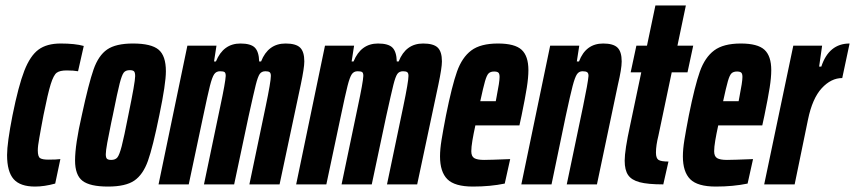

<svg xmlns="http://www.w3.org/2000/svg" viewBox="-20 -678 3144 706"><path d="M6 -108Q6 -152 26 -254Q48 -363 69.5 -418Q91 -473 121.5 -495.5Q152 -518 203 -518Q256 -518 288 -509L267 -416Q251 -419 225 -419Q200 -419 188.5 -410.5Q177 -402 166.5 -368.5Q156 -335 140 -255L131 -207Q130 -200 124.5 -170.5Q119 -141 119 -125Q119 -102 127.5 -96.5Q136 -91 158 -91Q187 -91 202 -93L183 -3Q143 8 109 8Q54 8 30 -19.5Q6 -47 6 -108Z M256 -88Q256 -146 281 -255Q306 -371 324 -422.5Q342 -474 374 -496Q406 -518 469 -518Q536 -518 563 -495.5Q590 -473 590 -416Q590 -370 566 -255Q542 -137 524 -86.5Q506 -36 474 -14Q442 8 377 8Q311 8 283.5 -13Q256 -34 256 -88ZM452 -255Q477 -376 477 -398Q477 -412 472.5 -416Q468 -420 457 -420Q442 -420 435 -411Q428 -402 420 -371Q412 -340 395 -255L389 -227Q380 -184 374.5 -153.5Q369 -123 369 -111Q369 -98 373.5 -94Q378 -90 389 -90Q404 -90 411.5 -99Q419 -108 427.5 -140.5Q436 -173 452 -255Z M669 -510H776L767 -452H774Q801 -518 864 -518Q902 -518 917 -503Q932 -488 933 -452H940Q966 -518 1030 -518Q1068 -518 1083.5 -503Q1099 -488 1099 -452Q1099 -429 1086 -367L1008 0H897L957 -287Q976 -378 976 -399Q976 -409 971.5 -412.5Q967 -416 956 -416Q942 -416 935 -406Q928 -396 920.5 -366Q913 -336 894 -250L841 0H730L790 -287Q809 -376 810 -399Q810 -410 805.5 -413Q801 -416 789 -416Q775 -416 767.5 -405Q760 -394 752 -362.5Q744 -331 727 -250L674 0H563Z M1175 -510H1282L1273 -452H1280Q1307 -518 1370 -518Q1408 -518 1423 -503Q1438 -488 1439 -452H1446Q1472 -518 1536 -518Q1574 -518 1589.5 -503Q1605 -488 1605 -452Q1605 -429 1592 -367L1514 0H1403L1463 -287Q1482 -378 1482 -399Q1482 -409 1477.5 -412.5Q1473 -416 1462 -416Q1448 -416 1441 -406Q1434 -396 1426.5 -366Q1419 -336 1400 -250L1347 0H1236L1296 -287Q1315 -376 1316 -399Q1316 -410 1311.5 -413Q1307 -416 1295 -416Q1281 -416 1273.5 -405Q1266 -394 1258 -362.5Q1250 -331 1233 -250L1180 0H1069Z M1598 -103Q1598 -129 1603.5 -163Q1609 -197 1620 -254Q1642 -363 1660.5 -415Q1679 -467 1713 -492.5Q1747 -518 1811 -518Q1873 -518 1898 -495Q1923 -472 1923 -420Q1923 -393 1917 -355Q1911 -317 1898 -254L1890 -217H1728Q1721 -185 1717 -161Q1713 -137 1713 -122Q1713 -103 1724 -96.5Q1735 -90 1760 -90Q1781 -90 1856 -93L1836 -3Q1783 8 1719 8Q1652 8 1625 -19Q1598 -46 1598 -103ZM1803 -306 1806 -322Q1817 -377 1817 -395Q1817 -407 1812.5 -411Q1808 -415 1797 -415Q1784 -415 1777 -408.5Q1770 -402 1763.5 -379.5Q1757 -357 1746 -306Z M2003 -510H2110L2101 -452H2109Q2134 -518 2198 -518Q2235 -518 2250.5 -503Q2266 -488 2266 -452Q2266 -425 2252 -366L2175 0H2064L2124 -287Q2142 -374 2144 -399Q2144 -409 2139 -412.5Q2134 -416 2122 -416Q2109 -416 2101.5 -405Q2094 -394 2085.5 -361.5Q2077 -329 2060 -250L2008 0H1897Z M2277 -87Q2277 -126 2297 -217L2338 -412H2299L2320 -510H2359L2390 -658H2502L2471 -510H2529L2508 -412H2450L2401 -179Q2392 -143 2392 -117Q2392 -96 2401.5 -90Q2411 -84 2438 -84L2419 0Q2362 0 2332 -8Q2302 -16 2289.5 -34.5Q2277 -53 2277 -87Z M2491 -103Q2491 -129 2496.5 -163Q2502 -197 2513 -254Q2535 -363 2553.5 -415Q2572 -467 2606 -492.5Q2640 -518 2704 -518Q2766 -518 2791 -495Q2816 -472 2816 -420Q2816 -393 2810 -355Q2804 -317 2791 -254L2783 -217H2621Q2614 -185 2610 -161Q2606 -137 2606 -122Q2606 -103 2617 -96.5Q2628 -90 2653 -90Q2674 -90 2749 -93L2729 -3Q2676 8 2612 8Q2545 8 2518 -19Q2491 -46 2491 -103ZM2696 -306 2699 -322Q2710 -377 2710 -395Q2710 -407 2705.5 -411Q2701 -415 2690 -415Q2677 -415 2670 -408.5Q2663 -402 2656.5 -379.5Q2650 -357 2639 -306Z M2897 -510H3003L2992 -433H3000Q3028 -518 3104 -518L3077 -391Q3036 -391 3001.5 -353.5Q2967 -316 2951 -238L2902 0H2790Z"/></svg>

Font: Saira Ultra Condensed ExtraBold
Style: Italic
Weight: 800
Width: 1
Italic angle: -12°
Designer: Hector Gatti with collaboration of the Omnibus-Type team
Foundry: Omnibus-Type
Version: Version 1.001; ttfautohint (v1.8)